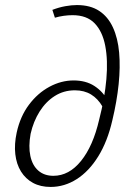

<svg xmlns="http://www.w3.org/2000/svg" viewBox="-20 -731 498 759"><path d="M180 8Q140 8 110.5 -8Q81 -24 63 -53Q45 -82 40.5 -121.5Q36 -161 46 -207Q60 -271 94.5 -317Q129 -363 175.5 -388Q222 -413 271 -413Q319 -413 352.5 -391.5Q386 -370 405 -335L385 -310Q367 -341 340 -357.5Q313 -374 276 -374Q232 -374 196.5 -351.5Q161 -329 136.5 -290Q112 -251 101 -202Q92 -152 100 -114.5Q108 -77 131.5 -56.5Q155 -36 191 -36Q253 -36 300.5 -95Q348 -154 372 -258Q394 -343 400.5 -418Q407 -493 396 -550Q385 -607 354 -639Q323 -671 267 -671Q250 -671 232 -668.5Q214 -666 197 -661L187 -692Q213 -702 238 -706.5Q263 -711 284 -711Q337 -711 372 -688Q407 -665 426.5 -622.5Q446 -580 451 -523Q456 -466 449 -398Q442 -330 424 -255Q405 -172 368.5 -113Q332 -54 283.5 -23Q235 8 180 8Z"/></svg>

Font: Ysabeau Office Light
Style: Italic
Weight: 300
Italic angle: -12°
Designer: Christian Thalmann (Catharsis Fonts)
Version: Version 2.001;gftools[0.9.30]; featfreeze: tnum,lnum,ss02